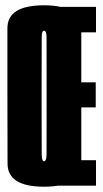

<svg xmlns="http://www.w3.org/2000/svg" viewBox="-20 -701 390 725"><path d="M146 4Q284 4 284.5 -82.8Q285 -169.5 285 -337.5Q285 -506 284.5 -593.5Q284 -681 146 -681Q8 -681 8 -594.2Q8 -507.5 8 -337.5Q8 -169.5 8.5 -82.8Q9 4 146 4ZM146 -92Q138 -92 137.5 -117.5Q137 -143 137 -337.5Q137 -536.5 137.5 -560.8Q138 -585 146 -585Q155.5 -585 155.8 -560.8Q156 -536.5 156 -337.5Q156 -143 155.8 -117.5Q155.5 -92 146 -92ZM156.5 0H342.5V-96H287V-295.5H341.5V-390H287V-579H342.5V-675H156.5Z"/></svg>

Font: Anybody UltraCondensed
Style: Bold
Weight: 700
Width: 1
Version: Version 1.113;gftools[0.9.25]